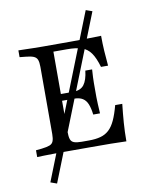

<svg xmlns="http://www.w3.org/2000/svg" viewBox="-94 -788 796 1012"><g transform="rotate(-10 303.5 -282.0)"><path d="M128.2 155.6 94.4 143.5 435.5 -718.5 469.4 -706.5ZM180.6 -2.4Q157.3 -2.4 132.7 -2Q108.1 -1.6 86.3 -1.2Q64.5 -0.8 49.2 0V-36.3L80.6 -39.5Q108.1 -42.7 123 -48.4Q137.9 -54 143.1 -67.7Q148.4 -81.5 148.4 -105.6V-465.3Q148.4 -490.3 143.1 -503.6Q137.9 -516.9 123 -523Q108.1 -529 80.6 -531.5L49.2 -534.7V-571Q64.5 -571 86.3 -570.2Q108.1 -569.4 132.7 -569Q157.3 -568.5 180.6 -568.5H190.3H329.8Q384.7 -568.5 423.8 -569.4Q462.9 -570.2 491.9 -571Q491.9 -529.8 494.4 -489.9Q496.8 -450 500.8 -409.7H462.9Q448.4 -459.7 429.4 -486.3Q410.5 -512.9 381 -522.6Q351.6 -532.3 302.4 -532.3H229.8V-104.8Q229.8 -77.4 234.7 -63.3Q239.5 -49.2 253.6 -44Q267.7 -38.7 294.4 -38.7H332.3Q369.4 -38.7 395.6 -46Q421.8 -53.2 440.7 -70.6Q459.7 -87.9 474.2 -119Q488.7 -150 501.6 -198.4H539.5Q533.9 -148.4 530.2 -99.6Q526.6 -50.8 526.6 0Q491.9 -1.6 444 -2Q396 -2.4 329.8 -2.4H190.3ZM203.2 -269.4V-305.6H368.5V-269.4ZM379 -169.4Q375 -203.2 366.1 -225.4Q357.3 -247.6 339.9 -258.5Q322.6 -269.4 293.5 -269.4V-305.6Q335.5 -305.6 354 -330.2Q372.6 -354.8 378.2 -404.8H414.5Q411.3 -358.1 411.3 -333.1Q411.3 -308.1 411.3 -287.1Q411.3 -271.8 411.3 -256Q411.3 -240.3 412.5 -219.8Q413.7 -199.2 415.3 -169.4Z"/></g></svg>

Font: Playfair 9pt
Style: Regular
Weight: 400
Designer: Claus Eggers Sørensen
Foundry: Claus Eggers Sørensen
Version: Version 2.203